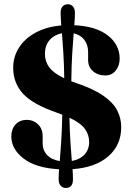

<svg xmlns="http://www.w3.org/2000/svg" viewBox="-20 -818 634 925"><path d="M331.5 46.5Q331.5 87.5 297 87.5Q282.5 87.5 272.5 77Q262.5 66.5 262.5 45.5Q262.5 34.5 263.2 22.5Q264 10.5 264.5 -2.5Q153.5 -8.5 94 -54Q34.5 -99.5 34.5 -161Q34.5 -196 54.8 -218.2Q75 -240.5 110 -240.5Q141 -240.5 163.2 -219Q185.5 -197.5 185.5 -162V-127Q185.5 -94 207.2 -71Q229 -48 268 -42Q271 -82 274.8 -135.8Q278.5 -189.5 280 -265.5Q268 -270 254.5 -275Q138 -315 90.8 -366.8Q43.5 -418.5 43.5 -491.5Q43.5 -544.5 71.5 -588.5Q99.5 -632.5 151.5 -660.8Q203.5 -689 275 -695.5Q274 -713 273 -728Q272 -743 272 -757Q272 -776.5 281.5 -787Q291 -797.5 307 -797.5Q321 -797.5 331 -787.2Q341 -777 341 -756Q341 -743 340.2 -728.2Q339.5 -713.5 338 -696.5Q443 -691.5 499.8 -647Q556.5 -602.5 556.5 -535.5Q556.5 -501.5 537.5 -478Q518.5 -454.5 487.5 -454.5Q451.5 -454.5 428 -475Q404.5 -495.5 404.5 -528.5V-567.5Q404.5 -602 386.2 -626Q368 -650 335 -657.5Q331.5 -616.5 328 -560.5Q324.5 -504.5 323.5 -426.5Q335.5 -422 348.5 -417.5Q431 -389.5 478 -356.8Q525 -324 544.5 -286.2Q564 -248.5 564 -205.5Q564 -119.5 502.2 -65.2Q440.5 -11 329.5 -3Q330.5 10.5 331 23Q331.5 35.5 331.5 46.5ZM196.5 -558Q196.5 -522 217.2 -493.8Q238 -465.5 289.5 -441Q288.5 -513.5 285 -566Q281.5 -618.5 278.5 -658Q241 -650.5 218.8 -624.8Q196.5 -599 196.5 -558ZM409.5 -134Q409.5 -169.5 388.5 -197.8Q367.5 -226 314.5 -251Q316 -181.5 319.5 -131Q323 -80.5 326 -42.5Q365 -49.5 387.2 -73.5Q409.5 -97.5 409.5 -134Z"/></svg>

Font: Fraunces 72pt Soft
Style: Bold
Weight: 700
Version: Version 1.000;[b76b70a41]